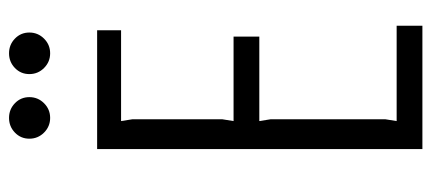

<svg xmlns="http://www.w3.org/2000/svg" viewBox="-285 -670 955 425"><g transform="rotate(-90 192.5 -457.5)"><path d="M348 0H75V-720H338V-667H137L141 -642V-443L137 -418H324V-361H137L141 -336V-82L137 -57H348ZM176.5 -837.5Q163 -824 144 -824Q125 -824 111.5 -837.5Q98 -851 98 -870Q98 -889 111.5 -902Q125 -915 144 -915Q163 -915 176.5 -902Q190 -889 190 -870Q190 -851 176.5 -837.5ZM319.5 -837.5Q306 -824 287 -824Q268 -824 254.5 -837.5Q241 -851 241 -870Q241 -889 254.5 -902Q268 -915 287 -915Q306 -915 319.5 -902Q333 -889 333 -870Q333 -851 319.5 -837.5Z"/></g></svg>

Font: Economica
Style: Regular
Weight: 400
Designer: Vicente Lamonaca
Foundry: Vicente Lamonaca
Version: Version 1.101